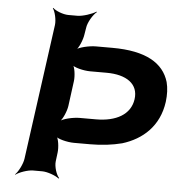

<svg xmlns="http://www.w3.org/2000/svg" viewBox="-54 -788 802 864"><g transform="rotate(5 347.5 -355.5)"><path d="M263 -711H222C198 -711 163 -725 152 -737L150 -735C160 -722 169 -685 166 -661L82 -50C79 -26 60 11 46 24L47 26C62 14 101 0 125 0H166C190 0 228 14 242 26L245 24C232 11 220 -26 223 -50L228 -90C231 -114 226 -154 215 -166L212 -164C222 -151 267 -140 297 -140H371C423 -140 471 -146 514 -157C605 -185 678 -249 693 -360C697 -392 696 -422 689 -449C664 -533 584 -581 432 -581H358C328 -581 280 -570 266 -557L268 -555C283 -567 299 -607 302 -631L307 -661C310 -685 332 -722 349 -735L347 -737C329 -725 287 -711 263 -711ZM552 -359C542 -289 477 -254 387 -254H313C283 -254 236 -243 222 -230L223 -228C238 -240 255 -280 258 -304L273 -417C276 -441 271 -481 260 -493L257 -491C267 -478 312 -467 342 -467H416C506 -467 562 -429 552 -359Z"/></g></svg>

Font: Asimov
Style: EdgeWideIt
Weight: 500
Designer: Google
Version: Version 2.000980: 2014